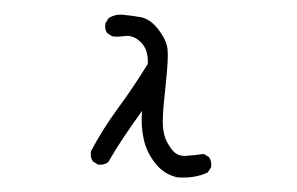

<svg xmlns="http://www.w3.org/2000/svg" viewBox="-45 -627 1090 705"><g transform="rotate(5 500.0 -274.5)"><path d="M631.8 13.7Q583 7.8 546.9 -30.3Q510.7 -68.4 496.1 -116.7Q481.4 -165 481.4 -217.8Q452.1 -168.9 424.8 -119.6Q397.5 -70.3 374 -19.5Q358.4 -5.9 336.9 -7.8L317.4 -17.6Q305.7 -33.2 307.6 -54.7Q344.7 -141.6 393.6 -221.7Q442.4 -301.8 487.3 -391.6Q485.4 -444.3 455.1 -468.8Q424.8 -493.2 394.5 -486.3Q364.3 -479.5 348.6 -481.4L329.1 -491.2Q317.4 -504.9 319.3 -526.4L329.1 -545.9Q350.6 -563.5 379.9 -563.5Q409.2 -563.5 445.3 -560.5Q481.4 -557.6 514.6 -521.5Q547.9 -485.4 554.7 -453.1Q561.5 -420.9 559.6 -329.1Q557.6 -237.3 559.6 -200.2Q561.5 -163.1 570.3 -137.7Q579.1 -112.3 601.6 -87.4Q624 -62.5 655.3 -67.4Q686.5 -72.3 721.7 -80.1L741.2 -70.3Q753.9 -54.7 752 -33.2L741.2 -13.7Q717.8 0 689.5 6.8Q661.1 13.7 631.8 13.7Z"/></g></svg>

Font: NaikaiFont
Style: Regular
Weight: 400
Version: Version 1.67